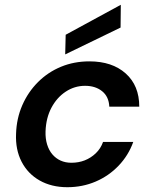

<svg xmlns="http://www.w3.org/2000/svg" viewBox="-20 -769 638 801"><path d="M261 12Q195 12 145.5 -16Q96 -44 70 -94.5Q44 -145 47 -211Q49 -275 73 -330Q97 -385 138.5 -426.5Q180 -468 234.5 -490.5Q289 -513 353 -513Q448 -513 504.5 -462.5Q561 -412 561 -324H436Q434 -366 406 -388.5Q378 -411 335 -411Q291 -411 254 -386.5Q217 -362 194.5 -319.5Q172 -277 170 -221Q169 -191 176.5 -166.5Q184 -142 198.5 -125Q213 -108 233 -99Q253 -90 278 -90Q308 -90 333.5 -100Q359 -110 379.5 -129.5Q400 -149 410 -177H536Q516 -121 475 -78Q434 -35 379 -11.5Q324 12 261 12ZM252 -542 254 -624 484 -749 483 -654Z"/></svg>

Font: DM Sans 17pt SemiBold
Style: Italic
Weight: 600
Italic angle: -10°
Version: Version 4.004;gftools[0.9.30]